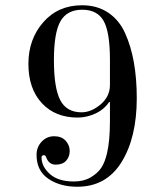

<svg xmlns="http://www.w3.org/2000/svg" viewBox="-20 -500 631 730"><path d="M261 190Q298 190 324.5 174.5Q351 159 365 138Q379 117 387 82Q398 35 398 -40V-112H395Q375 -83 342 -68Q309 -53 275 -53Q190 -53 139 -108Q88 -163 88 -257Q88 -351 144.5 -415.5Q201 -480 292 -480Q350 -480 392 -451.5Q434 -423 456 -373Q500 -276 500 -126.5Q500 23 442 116.5Q384 210 274 210Q208 210 163.5 179.5Q119 149 119 89Q119 59 138.5 38.5Q158 18 186 18Q214 18 229.5 35Q245 52 245 74Q245 96 231.5 111Q218 126 192 126Q166 126 156 99Q153 90 147 90Q138 90 138 99Q138 133 169.5 161.5Q201 190 261 190ZM398 -177V-273Q398 -378 374 -420.5Q350 -463 292.5 -463Q235 -463 210 -419.5Q185 -376 185 -271Q185 -166 209 -119.5Q233 -73 290 -73Q327 -73 362.5 -103Q398 -133 398 -177Z"/></svg>

Font: Elsie Swash Caps
Style: Regular
Weight: 400
Designer: Alejandro Inler
Foundry: Alejandro Inler
Version: 1.003